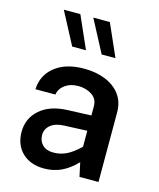

<svg xmlns="http://www.w3.org/2000/svg" viewBox="-117 -869 795 958"><g transform="rotate(15 280.0 -390.5)"><path d="M482.4 -359.4V0H384.3L368.7 -71.8Q329.6 -31.2 289.3 -12.9Q249 5.4 202.1 5.4Q130.9 5.4 88.9 -35.2Q46.9 -75.7 46.9 -143.1Q46.9 -212.9 98.4 -258.1Q149.9 -303.2 238.8 -306.6L362.3 -311.5V-359.4Q362.3 -397 332.3 -416.7Q302.2 -436.5 261.7 -436.5Q221.7 -436.5 194.3 -417Q167 -397.5 161.6 -365.7H58.6Q62 -439.5 117.9 -483.6Q173.8 -527.8 268.1 -527.8Q329.6 -527.8 378.2 -508.1Q426.8 -488.3 454.6 -450.7Q482.4 -413.1 482.4 -359.4ZM149.9 -154.3Q149.9 -122.6 170.2 -103Q190.4 -83.5 226.1 -83.5Q262.2 -83.5 294.2 -99.1Q326.2 -114.7 362.3 -149.9V-232.4L243.2 -227.5Q198.7 -225.6 174.3 -205.3Q149.9 -185.1 149.9 -154.3ZM252 -618.7H180.7L92.8 -785.6H178.2ZM404.3 -618.7H333L245.1 -785.6H330.6Z"/></g></svg>

Font: Estedad-FD SemiBold
Style: Regular
Weight: 600
Designer: Amin Abedi
Version: Version 7.3